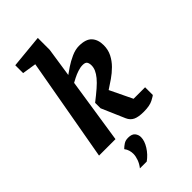

<svg xmlns="http://www.w3.org/2000/svg" viewBox="-277 -784 1073 1073"><g transform="rotate(-45 259.5 -247.5)"><path d="M386 4Q345 4 322.5 -6.5Q300 -17 289 -42L229 -181V-224Q265 -252 291 -274.5Q317 -297 332.5 -316Q348 -335 355.5 -352Q363 -369 363 -386Q363 -403 356.5 -413Q350 -423 329 -423Q311 -423 290 -416Q269 -409 251.5 -400Q234 -391 225 -386L166 0H36L145 -613L62 -626V-688L259 -707V-613L233 -440Q245 -449 271 -466.5Q297 -484 329 -498.5Q361 -513 390 -513Q444 -513 467.5 -487.5Q491 -462 491 -418Q491 -382 476 -352.5Q461 -323 437 -299Q413 -275 385.5 -256Q358 -237 333 -221L397 -88H488V-27Q486 -24 460 -10Q434 4 386 4ZM147 212Q163 192 171 169.5Q179 147 179 129Q179 115 175 101Q171 87 161 74Q173 62 187 53Q201 44 221 44Q251 44 263 59Q275 74 275 93Q275 122 254 155.5Q233 189 201 212Z"/></g></svg>

Font: Faustina
Style: Bold Italic
Weight: 700
Italic angle: -8°
Designer: Alfonso Garcia
Foundry: http://www.omnibus-type.com
Version: Version 1.200